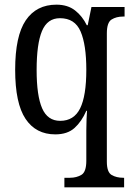

<svg xmlns="http://www.w3.org/2000/svg" viewBox="-20 -566 569 823"><path d="M256 237V196H280Q308 196 329 183.5Q350 171 350 123V38Q350 18 350 -7Q350 -32 351 -55Q352 -78 353 -91H350Q330 -45 299.5 -17.5Q269 10 217 10Q134 10 89.5 -56.5Q45 -123 45 -267Q45 -412 90.5 -479Q136 -546 222 -546Q270 -546 301.5 -521.5Q333 -497 352 -458H356L372 -536H514V-495H507Q479 -495 458.5 -482.5Q438 -470 438 -423V127Q438 172 458.5 184Q479 196 508 196H512V237ZM238 -48Q297 -48 323.5 -101.5Q350 -155 350 -267Q350 -374 325.5 -431Q301 -488 237 -488Q183 -488 160 -433Q137 -378 137 -266Q137 -156 160.5 -102Q184 -48 238 -48Z"/></svg>

Font: Noto Serif Georgian Condensed
Style: Regular
Weight: 400
Width: 3
Designer: Monotype Design Team, Akaki Razmadze
Foundry: Google LLC
Version: Version 2.003; ttfautohint (v1.8.4.7-5d5b)